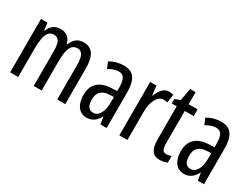

<svg xmlns="http://www.w3.org/2000/svg" viewBox="-55 -1160 2187 1672"><g transform="rotate(30 1038.5 -324.0)"><path d="M493 -547Q619 -547 619 -360V0H538V-345Q538 -415 521 -445Q504 -475 470 -475Q422 -475 402 -429.5Q382 -384 382 -296V0H302V-348Q302 -417 285.5 -446Q269 -475 234 -475Q198 -475 179 -450.5Q160 -426 153 -382Q146 -338 146 -281V0H65V-537H130L139 -464H144Q176 -547 259 -547Q305 -547 332 -523Q359 -499 368 -461H374Q393 -505 421 -526Q449 -547 493 -547Z M895 -547Q971 -547 1003 -499Q1035 -451 1035 -362V0H973L961 -74H959Q917 10 836 10Q795 10 768 -12.5Q741 -35 728.5 -71.5Q716 -108 716 -150Q716 -230 762 -274Q808 -318 893 -322L954 -325V-360Q954 -422 937 -451Q920 -480 882 -480Q838 -480 781 -447L755 -508Q818 -547 895 -547ZM907 -263Q799 -257 799 -152Q799 -103 816 -79.5Q833 -56 864 -56Q906 -56 930.5 -97.5Q955 -139 955 -212V-266Z M1347 -547Q1371 -547 1393 -540L1381 -456Q1364 -463 1341 -463Q1313 -463 1290.5 -439Q1268 -415 1256 -374Q1244 -333 1244 -280V0H1163V-537H1226L1237 -445H1242Q1259 -492 1285.5 -519.5Q1312 -547 1347 -547Z M1599 -62Q1611 -62 1623 -65Q1635 -68 1647 -72V-6Q1631 1 1613 5.5Q1595 10 1572 10Q1519 10 1494 -25.5Q1469 -61 1469 -133V-469H1419V-513L1473 -535L1495 -658H1550V-537H1640V-469H1550V-143Q1550 -103 1560 -82.5Q1570 -62 1599 -62Z M1874 -547Q1950 -547 1982 -499Q2014 -451 2014 -362V0H1952L1940 -74H1938Q1896 10 1815 10Q1774 10 1747 -12.5Q1720 -35 1707.5 -71.5Q1695 -108 1695 -150Q1695 -230 1741 -274Q1787 -318 1872 -322L1933 -325V-360Q1933 -422 1916 -451Q1899 -480 1861 -480Q1817 -480 1760 -447L1734 -508Q1797 -547 1874 -547ZM1886 -263Q1778 -257 1778 -152Q1778 -103 1795 -79.5Q1812 -56 1843 -56Q1885 -56 1909.5 -97.5Q1934 -139 1934 -212V-266Z"/></g></svg>

Font: Noto Sans Oriya ExtCond
Style: Regular
Weight: 400
Width: 2
Designer: Amélie Bonet and Sol Matas
Foundry: Google LLC
Version: Version 2.006; ttfautohint (v1.8.4.7-5d5b)